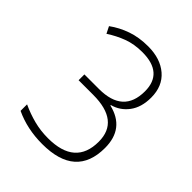

<svg xmlns="http://www.w3.org/2000/svg" viewBox="-138 -924 585 585"><g transform="rotate(45 154.5 -631.5)"><path d="M160 -851Q121 -851 89.5 -840Q58 -829 32 -810L43 -788Q69 -805 97 -815.5Q125 -826 160 -826Q250 -826 250 -747Q250 -653 146 -653H83V-628H146Q259 -628 259 -539Q259 -437 142 -437Q110 -437 81 -444.5Q52 -452 24 -465V-437Q77 -412 142 -412Q286 -412 286 -539Q286 -623 206 -642V-644Q237 -652 257 -678.5Q277 -705 277 -747Q277 -796 245 -823.5Q213 -851 160 -851Z"/></g></svg>

Font: Noto Sans Display Thin
Style: Regular
Weight: 250
Designer: Monotype Design Team
Foundry: Monotype Imaging Inc.
Version: Version 1.900